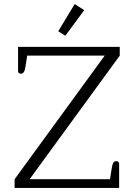

<svg xmlns="http://www.w3.org/2000/svg" viewBox="-20 -926 665 946"><path d="M302 -750 395 -876 348 -906 267 -772ZM52 0H567V-119C567 -128 561 -132 553 -132C541 -132 535 -124 531 -100L522 -43H126L570 -652V-695H69V-576C69 -567 75 -563 83 -563C95 -563 102 -574 105 -595L114 -652H496L52 -43Z"/></svg>

Font: Maitree Light
Style: Regular
Weight: 300
Designer: CadsonDemak Team
Foundry: CadsonDemak
Version: Version 1.000;PS 001.000;hotconv 1.0.88;makeotf.lib2.5.64775